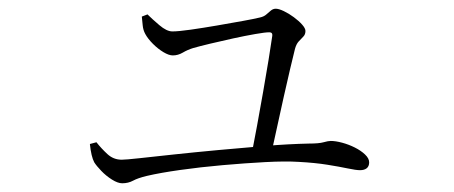

<svg xmlns="http://www.w3.org/2000/svg" viewBox="-20 -468 1040 440"><path d="M576 -428Q585 -430 590.5 -435Q596 -440 601 -444Q606 -448 612 -448Q619 -448 630.5 -442.5Q642 -437 653.5 -428.5Q665 -420 672.5 -411.5Q680 -403 680 -397Q680 -389 675 -384Q670 -379 664.5 -373Q659 -367 656 -356Q652 -340 645 -310.5Q638 -281 630 -245Q622 -209 614.5 -174.5Q607 -140 601 -113L556 -111Q562 -141 569 -179.5Q576 -218 583 -257.5Q590 -297 595.5 -331Q601 -365 604 -386Q605 -394 597 -394Q588 -394 565 -390Q542 -386 514.5 -380Q487 -374 462 -368Q437 -362 423 -358Q410 -354 399 -347.5Q388 -341 376 -341Q367 -341 354.5 -348.5Q342 -356 330.5 -367.5Q319 -379 313 -390Q308 -399 307 -410Q306 -421 305 -430L318 -435Q328 -425 345 -410.5Q362 -396 375 -396Q389 -396 417 -400Q445 -404 477 -409.5Q509 -415 536.5 -420Q564 -425 576 -428ZM186 -138 201 -142Q212 -128 226 -115Q240 -102 259 -102Q268 -102 300 -105.5Q332 -109 378.5 -114Q425 -119 479 -124Q533 -129 587 -133.5Q641 -138 688 -139Q711 -139 721.5 -142Q732 -145 738 -145Q749 -145 764 -141Q779 -137 793 -130Q807 -123 816.5 -114Q826 -105 826 -96Q826 -87 820.5 -82.5Q815 -78 805 -78Q796 -78 777 -82Q758 -86 730 -90.5Q702 -95 665 -97Q634 -99 587.5 -96.5Q541 -94 490 -89.5Q439 -85 393 -78.5Q347 -72 317 -65Q296 -60 285 -54Q274 -48 260 -48Q250 -48 236.5 -56.5Q223 -65 212 -76.5Q201 -88 196 -96Q189 -109 186 -138Z"/></svg>

Font: Noto Serif KR
Style: Regular
Weight: 200
Designer: Ryoko NISHIZUKA 西塚涼子 (kana & ideographs); Frank Grießhammer (Latin, Greek & Cyrillic); Wenlong ZHANG 张文龙 (bopomofo); San
Foundry: Adobe
Version: Version 2.001;hotconv 1.1.0;makeotfexe 2.6.0